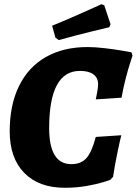

<svg xmlns="http://www.w3.org/2000/svg" viewBox="-20 -879 648 910"><path d="M26 -257Q26 -381 70 -471Q114 -561 197 -608.5Q280 -656 395 -656Q431 -656 477.5 -650.5Q524 -645 558.5 -639Q593 -633 603 -631L608 -615Q606 -608 597 -581Q588 -554 576.5 -510Q565 -466 556 -416L434 -408Q436 -416 440.5 -441.5Q445 -467 445 -479Q445 -510 423 -526.5Q401 -543 359 -543Q213 -543 213 -272Q213 -101 318 -101Q364 -101 389.5 -129.5Q415 -158 434 -230L555 -238Q550 -220 537 -158Q524 -96 516 -41L503 -27Q503 -26 470.5 -16Q438 -6 390 2.5Q342 11 287 11Q164 11 95 -59.5Q26 -130 26 -257ZM259 -689 243 -700 227 -757Q298 -786 369.5 -818Q441 -850 461 -859L474 -854L504 -764L498 -750Q477 -745 405 -727.5Q333 -710 259 -689Z"/></svg>

Font: Alegreya ExtraBold
Style: Italic
Weight: 800
Italic angle: -7°
Designer: Juan Pablo del Peral
Foundry: Huerta Tipografica
Version: Version 2.007; ttfautohint (v1.6)